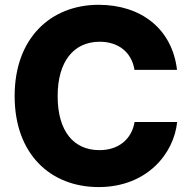

<svg xmlns="http://www.w3.org/2000/svg" viewBox="-20 -757 784 787"><path d="M384.3 9.8C582 9.8 692.9 -127 706.1 -256.8H531.7C519.5 -186 465.8 -141.6 387.7 -141.6C283.2 -141.6 216.3 -217.3 216.3 -363.3C216.3 -504.4 281.7 -585.9 388.7 -585.9C466.8 -585.9 520 -541.5 531.2 -470.7H705.6C685.5 -640.1 557.1 -737.3 384.3 -737.3C190.4 -737.3 40 -603.5 40 -363.3C40 -124.5 187.5 9.8 384.3 9.8Z"/></svg>

Font: Inter ExtraBold
Style: Regular
Weight: 800
Designer: Rasmus Andersson
Foundry: rsms
Version: Version 4.001;git-9221beed3